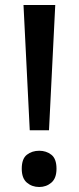

<svg xmlns="http://www.w3.org/2000/svg" viewBox="-20 -734 315 768"><path d="M176 -213H99L74 -714H201ZM67 -59Q67 -99 87.5 -115Q108 -131 137 -131Q165 -131 185.5 -115Q206 -99 206 -59Q206 -21 185.5 -3.5Q165 14 137 14Q108 14 87.5 -3.5Q67 -21 67 -59Z"/></svg>

Font: Noto Sans Vithkuqi Medium
Style: Regular
Weight: 500
Version: Version 1.001